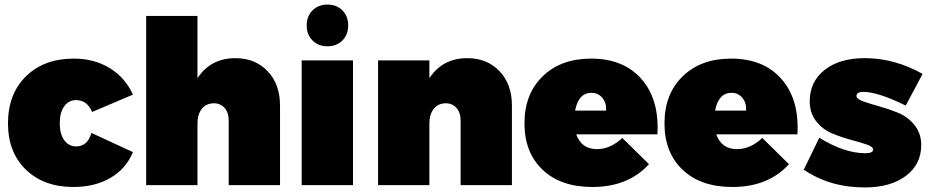

<svg xmlns="http://www.w3.org/2000/svg" viewBox="-20 -812 4085 842"><path d="M384 -321Q362 -373 314 -373Q281 -373 261.5 -345.5Q242 -318 242 -272Q242 -225 261.5 -197.5Q281 -170 314 -170Q364 -170 381 -229L563 -145Q533 -72 464.5 -32Q396 8 302 8Q172 8 93.5 -68Q15 -144 15 -271Q15 -400 94 -477.5Q173 -555 304 -555Q393 -555 461 -513.5Q529 -472 563 -397Z M1012 -557Q1099 -557 1153.5 -500Q1208 -443 1208 -349V0H983V-284Q983 -318 965 -338.5Q947 -359 918 -359Q885 -359 865.5 -335Q846 -311 846 -271V0H621V-742H846V-469Q904 -557 1012 -557Z M1507 -700Q1507 -660 1481.5 -634.5Q1456 -609 1416 -609Q1376 -609 1350.5 -634.5Q1325 -660 1325 -700Q1325 -741 1350.5 -766.5Q1376 -792 1416 -792Q1456 -792 1481.5 -766.5Q1507 -741 1507 -700ZM1303 -547H1528V0H1303Z M2029 -557Q2116 -557 2170.5 -500Q2225 -443 2225 -349V0H2000V-284Q2000 -318 1982 -338.5Q1964 -359 1935 -359Q1902 -359 1882.5 -335Q1863 -311 1863 -271V0H1638V-547H1863V-469Q1921 -557 2029 -557Z M2572 -555Q2715 -555 2793.5 -465Q2872 -375 2863 -223H2507Q2530 -158 2598 -158Q2657 -158 2709 -207L2826 -92Q2735 8 2578 8Q2439 8 2359.5 -67.5Q2280 -143 2280 -271Q2280 -400 2360 -477.5Q2440 -555 2572 -555ZM2638 -327Q2640 -361 2621.5 -383Q2603 -405 2574 -405Q2517 -405 2502 -327Z M3186 -555Q3329 -555 3407.5 -465Q3486 -375 3477 -223H3121Q3144 -158 3212 -158Q3271 -158 3323 -207L3440 -92Q3349 8 3192 8Q3053 8 2973.5 -67.5Q2894 -143 2894 -271Q2894 -400 2974 -477.5Q3054 -555 3186 -555ZM3252 -327Q3254 -361 3235.5 -383Q3217 -405 3188 -405Q3131 -405 3116 -327Z M3952 -349Q3830 -409 3767 -409Q3736 -409 3736 -391Q3736 -378 3765.5 -367.5Q3795 -357 3836.5 -345.5Q3878 -334 3919.5 -317Q3961 -300 3990.5 -263.5Q4020 -227 4020 -176Q4020 -91 3952.5 -40.5Q3885 10 3772 10Q3619 10 3505 -68L3573 -208Q3683 -140 3775 -140Q3809 -140 3809 -156Q3809 -169 3780.5 -178.5Q3752 -188 3711 -199Q3670 -210 3629 -227Q3588 -244 3559.5 -280Q3531 -316 3531 -368Q3531 -454 3596.5 -505.5Q3662 -557 3772 -557Q3903 -557 4026 -488Z"/></svg>

Font: MontserratBlack
Style: Regular
Weight: 900
Designer: Julieta Ulanovsky
Foundry: Julieta Ulanovsky
Version: Version 4.000